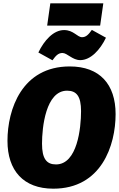

<svg xmlns="http://www.w3.org/2000/svg" viewBox="-20 -1116 718 1156"><path d="M583 -962 602 -1096H283L264 -962ZM463 -754C526 -754 583 -816 618 -889L533 -936C513 -908 498 -892 474 -892C445 -892 423 -935 366 -935C302 -935 246 -873 211 -800L296 -753C316 -781 331 -797 356 -797C385 -797 416 -754 463 -754ZM400 -716C112 -716 25 -458 25 -268C25 -89 121 20 301 20C591 20 676 -241 676 -429C676 -609 580 -716 400 -716ZM384 -570C441 -570 468 -536 468 -447C468 -346 446 -126 317 -126C260 -126 233 -161 233 -251C233 -348 255 -570 384 -570Z"/></svg>

Font: Fira Sans Heavy
Style: Italic
Weight: 900
Italic angle: -8°
Designer: bBox Type GmbH & Carrois Corporate GbR & Edenspiekermann AG
Foundry: bBox Type GmbH & Carrois Corporate GbR & Edenspiekermann AG
Version: Version 4.301;PS 004.301;hotconv 1.0.88;makeotf.lib2.5.64775